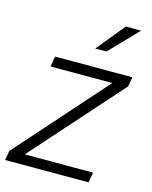

<svg xmlns="http://www.w3.org/2000/svg" viewBox="-123 -825 714 899"><g transform="rotate(15 233.5 -375.0)"><path d="M262.2 -613.3 316.9 -613.8 447.8 -749.5 374 -750ZM457 -481.9 465.3 -528.3H90.8L82 -478H381.3L-2.4 -45.9L-10.3 0H394L402.8 -49.3H71.8Z"/></g></svg>

Font: Roboto Light
Style: Italic
Weight: 300
Italic angle: -12°
Designer: Google
Version: Version 2.137; 2017